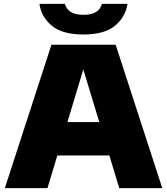

<svg xmlns="http://www.w3.org/2000/svg" viewBox="-20 -971 862 991"><path d="M5 0 245.5 -740H577L817.5 0H595.5L544.5 -168.5H276L225 0ZM328 -341H492.5L410 -612.5ZM410.5 -793Q302.5 -793 248 -837.8Q193.5 -882.5 183.5 -951H315Q322 -925 344.5 -909.8Q367 -894.5 410.5 -894.5Q454 -894.5 476.8 -909.8Q499.5 -925 506 -951H638Q627.5 -882.5 573 -837.8Q518.5 -793 410.5 -793Z"/></svg>

Font: Encode Sans Semi Expanded Black
Style: Regular
Weight: 900
Width: 6
Designer: Multiple Designers
Foundry: Impallari Type
Version: Version 3.000; ttfautohint (v1.8.3) -l 8 -r 50 -G 200 -x 14 